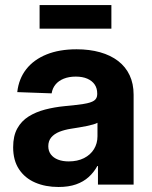

<svg xmlns="http://www.w3.org/2000/svg" viewBox="-20 -726 599 755"><path d="M210 9.3Q158.7 9.3 118.4 -8.1Q78.1 -25.4 54.9 -60.3Q31.7 -95.2 31.7 -147Q31.7 -191.4 47.9 -220.7Q64 -250 92.3 -267.8Q120.6 -285.6 157.2 -295.2Q193.8 -304.7 233.9 -308.6Q281.2 -313 309.3 -317.4Q337.4 -321.8 349.9 -330.3Q362.3 -338.9 362.3 -355.5V-358.4Q362.3 -378.9 352.3 -393.6Q342.3 -408.2 323.5 -416.5Q304.7 -424.8 277.8 -424.8Q251 -424.8 230.5 -416.5Q210 -408.2 198 -393.3Q186 -378.4 183.1 -358.9L47.9 -363.8Q53.7 -416 83 -453.6Q112.3 -491.2 162.6 -511.7Q212.9 -532.2 281.2 -532.2Q332 -532.2 373.5 -520.5Q415 -508.8 444.6 -486.1Q474.1 -463.4 489.7 -430.2Q505.4 -397 505.4 -353.5V0H365.2V-73.2H362.8Q349.1 -48.3 328.6 -29.8Q308.1 -11.2 279.1 -1Q250 9.3 210 9.3ZM250 -91.3Q284.7 -91.3 310.3 -104.2Q335.9 -117.2 349.6 -139.6Q363.3 -162.1 363.3 -189.9V-243.2Q357.4 -239.7 346.4 -236.6Q335.4 -233.4 321.3 -230.5Q307.1 -227.5 291 -224.9Q274.9 -222.2 258.8 -219.7Q233.9 -215.8 213.6 -207.8Q193.4 -199.7 181.6 -185.8Q169.9 -171.9 169.9 -150.9Q169.9 -132.3 179.9 -118.9Q189.9 -105.5 208 -98.4Q226.1 -91.3 250 -91.3ZM418 -706.1V-613.3H135.7V-706.1Z"/></svg>

Font: Inter 28pt
Style: Bold
Weight: 700
Designer: Rasmus Andersson
Foundry: rsms
Version: Version 4.001;git-66647c0bb